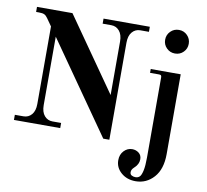

<svg xmlns="http://www.w3.org/2000/svg" viewBox="-99 -834 1278 1185"><g transform="rotate(10 540.0 -241.0)"><path d="M40 -711.9H262.2L582 -254.9V-589.8Q582 -633.3 562 -656.7Q542 -680.2 511.2 -680.2H457V-711.9H747.1V-680.2H692.9Q662.1 -680.2 642.1 -656.7Q622.1 -633.3 622.1 -589.8V18.1H584L186 -550.8V-122.1Q186 -78.6 206.1 -55.4Q226.1 -32.2 256.8 -32.2H311V0H21V-32.2H75.2Q106 -32.2 126 -55.4Q146 -78.6 146 -122.1V-607.9L113.8 -653.8Q103.5 -668.9 92.3 -674.6Q81.1 -680.2 58.1 -680.2H40ZM985.8 -456.1V43.9Q985.8 138.7 939.5 190.4Q893.1 242.2 825.2 242.2Q770.5 242.2 734.4 210.4Q698.2 178.7 698.2 132.8Q698.2 96.7 720.2 73.7Q742.2 50.8 772 50.8Q795.4 50.8 813.2 64.7Q831.1 78.6 831.1 104Q831.1 135.3 803.2 160.2Q786.1 175.3 786.1 191.9Q786.1 206.1 796.9 211.9Q807.6 217.8 820.8 217.8Q836.4 217.8 846.7 208Q856.9 198.2 863.5 168.2Q870.1 138.2 870.1 85.9V-416Q870.1 -425.3 866.7 -428.7Q863.3 -432.1 854 -432.1H797.9V-456.1ZM875.5 -702.4Q897 -724.1 928.2 -724.1Q959.5 -724.1 980.7 -702.4Q1002 -680.7 1002 -649.9Q1002 -619.1 980.7 -597.7Q959.5 -576.2 928.2 -576.2Q897 -576.2 875.5 -597.7Q854 -619.1 854 -649.9Q854 -680.7 875.5 -702.4Z"/></g></svg>

Font: Flanker Steampunk
Style: Bold
Weight: 700
Designer: Alexey Kryukov, Leonardo Di Lena
Foundry: Alexey Kryukov, Leonardo Di Lena
Version: 1.210